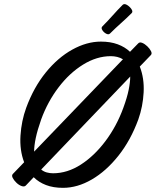

<svg xmlns="http://www.w3.org/2000/svg" viewBox="-20 -860 749 923"><path d="M42 -24 96 -80Q74 -138 78.5 -208.5Q83 -279 106 -342Q142 -440 200 -511.5Q258 -583 327.5 -621.5Q397 -660 465 -660Q511 -660 546 -647Q581 -634 605 -611L644 -651Q651 -659 663.5 -654Q676 -649 688 -637.5Q700 -626 706 -614Q712 -602 705 -595L652 -540Q674 -484 670.5 -416Q667 -348 645 -286Q608 -185 549 -111Q490 -37 421 3Q352 43 283 43Q236 43 201 29.5Q166 16 142 -8L104 32Q97 39 84 34.5Q71 30 59 18.5Q47 7 41 -5Q35 -17 42 -24ZM178 -286Q160 -235 152 -197Q144 -159 144 -131L571 -575Q558 -583 543 -586.5Q528 -590 513 -590Q445 -590 379.5 -549.5Q314 -509 261.5 -440Q209 -371 178 -286ZM235 -27Q304 -27 369 -69Q434 -111 487.5 -182.5Q541 -254 573 -342Q591 -391 598.5 -428Q606 -465 606 -492L178 -45Q190 -35 205 -31Q220 -27 235 -27ZM472 -733Q498 -759 521.5 -785.5Q545 -812 570 -837Q578 -844 591 -836Q604 -828 612 -816Q620 -804 613 -797Q588 -772 561.5 -748.5Q535 -725 509 -699Q502 -692 490.5 -698Q479 -704 472 -715Q465 -726 472 -733Z"/></svg>

Font: Story Script
Style: Regular
Weight: 400
Designer: Lana Roulhac, Ben Buysse
Version: Version 1.000; ttfautohint (v1.8.4.7-5d5b)